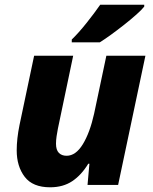

<svg xmlns="http://www.w3.org/2000/svg" viewBox="-20 -786 652 816"><path d="M193 10Q119 10 85 -34.5Q51 -79 51 -147Q51 -196 63 -255L125 -549H291L226 -239Q223 -224 220.5 -207Q218 -190 218 -175Q218 -149 230 -136.5Q242 -124 263 -124Q302 -124 332 -173Q362 -222 380 -303L432 -549H598L482 0H352L360 -90H355Q326 -42 287 -16Q248 10 193 10ZM285 -618Q314 -646 347.5 -688Q381 -730 406 -766H593V-758Q583 -745 560 -724.5Q537 -704 508.5 -681.5Q480 -659 452.5 -639Q425 -619 404 -606H285Z"/></svg>

Font: Noto Sans ExtraBold
Style: Italic
Weight: 800
Italic angle: -12°
Designer: Monotype Design Team
Foundry: Monotype Imaging Inc.
Version: Version 2.013; ttfautohint (v1.8.4.7-5d5b)